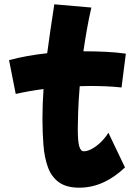

<svg xmlns="http://www.w3.org/2000/svg" viewBox="-20 -792 627 891"><path d="M348 79Q288 79 253 53.5Q218 28 202 -17Q186 -62 181.5 -120Q177 -178 177 -242Q177 -308 182 -379Q115 -370 53 -356L22 -513Q105 -535 199 -545Q206 -596 214 -652.5Q222 -709 232 -772L404 -757Q392 -705 383 -653.5Q374 -602 367 -554Q423 -554 472.5 -551.5Q522 -549 564 -543L544 -386Q509 -390 471.5 -391.5Q434 -393 396 -393Q373 -393 350 -392Q344 -319 342.5 -267Q341 -215 341 -193Q341 -138 347.5 -114Q354 -90 369 -90Q386 -90 407 -101.5Q428 -113 448.5 -133Q469 -153 483 -176L560 -15Q461 79 348 79Z"/></svg>

Font: Mochiy Pop P One
Style: Regular
Weight: 400
Designer: FONTDASU
Foundry: FONTDASU / Google Inc. / Adobe
Version: Version 2.000